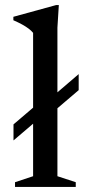

<svg xmlns="http://www.w3.org/2000/svg" viewBox="-20 -734 353 754"><path d="M138.5 -272.5 33 -182.5V-245.5L138.5 -335.5L180.5 -350L289 -443V-380L180.5 -287.5ZM205.5 -42 277.5 -18.5V0H39V-18.5L110 -42V-605Q103 -613.5 92.5 -621.5Q82 -629.5 67 -637.8Q52 -646 32.5 -654.5V-668L200 -714H211L205.5 -625.5Z"/></svg>

Font: Newsreader 24pt Medium
Style: Regular
Weight: 500
Designer: Hugues Gentile
Foundry: Production Type
Version: Version 1.003